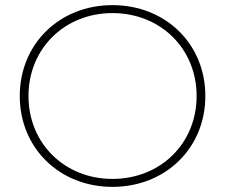

<svg xmlns="http://www.w3.org/2000/svg" viewBox="-20 -724 877 748"><path d="M418 4C625 4 780 -147 780 -350C780 -553 625 -704 418 -704C212 -704 57 -553 57 -350C57 -147 212 4 418 4ZM418 -27C232 -27 91 -165 91 -350C91 -535 232 -673 418 -673C605 -673 746 -535 746 -350C746 -165 605 -27 418 -27Z"/></svg>

Font: Talent ExtraLight
Style: Regular
Weight: 200
Designer: Mike Powis
Version: Version 1.001;hotconv 1.0.109;makeotfexe 2.5.65596